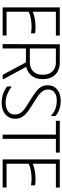

<svg xmlns="http://www.w3.org/2000/svg" viewBox="774 -1526 763 2352"><g transform="rotate(90 1156.0 -349.5)"><path d="M415 -700V-652H123V-369Q158 -384 204 -392.5Q250 -401 299 -402.5Q348 -404 388 -397V-353L381 -347Q351 -355 304 -354.5Q257 -354 208 -345.5Q159 -337 123 -319V-48H415V0H70V-700Z M522 -700H573V0H520ZM746 -700Q805 -700 850.5 -676.5Q896 -653 922.5 -606.5Q949 -560 949 -491Q949 -425 922.5 -379Q896 -333 852 -309Q808 -285 756 -285H531V-700ZM563 -333H746Q787 -333 820.5 -350.5Q854 -368 874.5 -402.5Q895 -437 895 -488Q895 -544 874.5 -580.5Q854 -617 820.5 -634.5Q787 -652 746 -652H563ZM727 -316 775 -332 948 -12V0H896Z M1434 -153Q1434 -103 1409.5 -66Q1385 -29 1341 -8.5Q1297 12 1237 12Q1188 12 1148.5 0.5Q1109 -11 1081 -27Q1053 -43 1039 -54V-106H1049Q1079 -80 1130.5 -58Q1182 -36 1237 -36Q1275 -36 1308 -47.5Q1341 -59 1361.5 -84Q1382 -109 1382 -148Q1382 -193 1360 -223.5Q1338 -254 1294 -282L1148 -376Q1121 -394 1092 -416.5Q1063 -439 1043.5 -472Q1024 -505 1024 -551Q1024 -604 1049 -639.5Q1074 -675 1117 -693Q1160 -711 1213 -711Q1265 -711 1302.5 -700Q1340 -689 1364.5 -674Q1389 -659 1401 -647V-595H1391Q1369 -622 1321.5 -642.5Q1274 -663 1209 -663Q1151 -663 1113.5 -635.5Q1076 -608 1076 -557Q1076 -511 1105.5 -478Q1135 -445 1171 -422L1303 -338Q1337 -317 1367 -291.5Q1397 -266 1415.5 -233Q1434 -200 1434 -153Z M1849 -700V-652H1681V0H1628V-652H1459V-700Z M2277 -700V-652H1985V-369Q2020 -384 2066 -392.5Q2112 -401 2161 -402.5Q2210 -404 2250 -397V-353L2243 -347Q2213 -355 2166 -354.5Q2119 -354 2070 -345.5Q2021 -337 1985 -319V-48H2277V0H1932V-700Z"/></g></svg>

Font: Phudu Light
Style: Regular
Weight: 300
Version: Version 1.005;gftools[0.9.23]